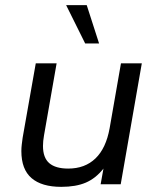

<svg xmlns="http://www.w3.org/2000/svg" viewBox="-20 -716 610 746"><path d="M218 10Q142 10 102.5 -24Q63 -58 63 -129Q63 -141 64.5 -154Q66 -167 68 -181L119 -470H200L151 -190Q149 -179 148 -168.5Q147 -158 147 -149Q147 -103 171.5 -82Q196 -61 245 -61Q310 -61 351 -100.5Q392 -140 406 -218L450 -470H531L449 0H371L382 -61Q352 -23 313.5 -6.5Q275 10 218 10ZM311 -547 237 -696H317L365 -547Z"/></svg>

Font: Celebes
Style: Italic
Weight: 400
Italic angle: -10°
Designer: Anugrah Pasau
Foundry: Lafontype
Version: Version 1.000; ttfautohint (v1.8.4)